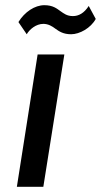

<svg xmlns="http://www.w3.org/2000/svg" viewBox="-20 -720 389 740"><path d="M254 -588C287 -588 330 -612 349 -647L322 -697C304 -669 283 -658 261 -658C238 -658 226 -668 213 -677C199 -687 184 -700 151 -700C114 -700 75 -674 51 -635L83 -588C94 -607 119 -628 147 -628C166 -628 181 -619 194 -609C208 -599 224 -588 254 -588ZM45 0H147L228 -510H125Z"/></svg>

Font: Arthouse Owned Medium
Style: Italic
Weight: 500
Italic angle: -10°
Designer: Jeremy Tribby
Foundry: Tribby Type
Version: Version 1.000;PS 001.000;hotconv 1.0.88;makeotf.lib2.5.64775